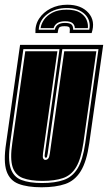

<svg xmlns="http://www.w3.org/2000/svg" viewBox="-25 -782 457 813"><path d="M260 -762Q319 -762 349.5 -727.5Q380 -693 363 -642H270Q272 -660 269 -665.5Q266 -671 248 -671Q230 -671 225.5 -665Q221 -659 219 -642H125Q123 -676 140.5 -703Q158 -730 189.5 -746Q221 -762 260 -762ZM258 -748Q209 -748 175 -722Q141 -696 139 -656H207Q213 -685 250 -685Q270 -685 277.5 -678.5Q285 -672 285 -656H353Q361 -696 334 -722Q307 -748 258 -748ZM257 -741Q294 -741 314 -728.5Q334 -716 341.5 -698Q349 -680 347 -663H292Q291 -677 281.5 -684.5Q272 -692 251 -692Q211 -692 202 -663H147Q149 -680 161 -698Q173 -716 197 -728.5Q221 -741 257 -741ZM151 11Q91 11 53.5 -3.5Q16 -18 2.5 -58Q-11 -98 1 -176L60 -592H412L353 -176Q342 -98 317 -57.5Q292 -17 251.5 -3Q211 11 151 11ZM153 -7Q208 -7 245 -20Q282 -33 304 -69.5Q326 -106 336 -176L392 -574H239L177 -132Q175 -121 174 -118Q173 -114 169 -114Q166 -114 165 -118Q163 -121 165 -132L227 -574H74L18 -176Q8 -106 20 -69.5Q32 -33 65.5 -20Q99 -7 153 -7ZM155 -16Q104 -16 72 -28Q40 -40 28.5 -74.5Q17 -109 27 -176L82 -565H218L157 -132Q155 -115 158 -111Q161 -105 167 -105Q174 -105 179 -110.5Q184 -116 186 -132L247 -565H383L328 -176Q318 -109 297.5 -74.5Q277 -40 242 -28Q207 -16 155 -16Z"/></svg>

Font: Alumni Sans Collegiate One
Style: Italic
Weight: 400
Italic angle: -8°
Designer: Robert E. Leuschke
Foundry: Robert E. Leuschke
Version: Version 1.100